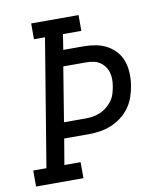

<svg xmlns="http://www.w3.org/2000/svg" viewBox="-82 -805 765 874"><g transform="rotate(-10 300.0 -367.5)"><path d="M233 0H14V-74H75L172 -662H121V-735H340V-662H255L244 -591H337Q366 -591 393.5 -586Q421 -581 445 -568Q469 -555 487 -534.5Q505 -514 513.5 -488Q522 -462 523 -433Q524 -404 519 -375Q515 -350 506 -324.5Q497 -299 481 -277Q465 -255 442.5 -238Q420 -221 395 -211Q370 -201 344.5 -197Q319 -193 294 -193H178L158 -74H233ZM190 -266H293Q310 -266 326.5 -269Q343 -272 359 -279Q375 -286 389 -297.5Q403 -309 413.5 -323.5Q424 -338 429 -354Q434 -370 437 -387Q440 -404 440 -420.5Q440 -437 435.5 -452.5Q431 -468 421.5 -481Q412 -494 398.5 -502.5Q385 -511 369 -514Q353 -517 336 -517H231Z"/></g></svg>

Font: Iosevka HT Extended
Style: Italic
Weight: 400
Width: 7
Italic angle: -9°
Monospace: yes
Designer: Belleve Invis
Foundry: Belleve Invis
Version: Version 32.3.0; ttfautohint (v1.8.4)